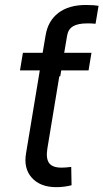

<svg xmlns="http://www.w3.org/2000/svg" viewBox="-20 -753 419 778"><path d="M208.5 5.4Q143.6 5.4 109.4 -32.2Q75.2 -69.8 85.4 -130.9L147.5 -505.4H230.5L171.9 -150.9Q165.5 -110.8 179 -92.3Q192.4 -73.7 229.5 -73.7Q238.3 -73.7 247.8 -74.5Q257.3 -75.2 268.6 -76.7L270 -2.4Q257.8 1 241.2 3.2Q224.6 5.4 208.5 5.4ZM61 -467.8 72.8 -539.1H350.6L338.9 -467.8ZM137.7 -443.8 152.8 -539.1 164.6 -608.9Q174.3 -668.5 216.6 -700.7Q258.8 -732.9 328.6 -732.9Q345.2 -732.9 358.2 -731.9Q371.1 -731 379.4 -729.5L367.2 -656.7Q359.4 -657.7 349.9 -658Q340.3 -658.2 333.5 -658.2Q295.9 -658.2 276.1 -646.5Q256.3 -634.8 252 -608.9L240.2 -539.1L224.1 -443.8Z"/></svg>

Font: Inter 18pt
Style: Italic
Weight: 400
Italic angle: -9.3988°
Designer: Rasmus Andersson
Foundry: rsms
Version: Version 4.001;git-66647c0bb